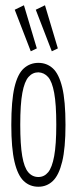

<svg xmlns="http://www.w3.org/2000/svg" viewBox="-20 -702 290 730"><path d="M126 8Q93 8 70 -14Q47 -36 35 -87.5Q23 -139 23 -227Q23 -319 35 -370Q47 -421 70.5 -442Q94 -463 126 -463Q158 -463 181 -442Q204 -421 216.5 -370Q229 -319 229 -227Q229 -139 216.5 -87.5Q204 -36 181 -14Q158 8 126 8ZM126 -29Q148 -29 163 -47Q178 -65 186 -108.5Q194 -152 194 -228Q194 -306 186 -349Q178 -392 163 -409Q148 -426 126 -427Q104 -427 88.5 -409.5Q73 -392 65 -349Q57 -306 57 -228Q57 -152 64.5 -108.5Q72 -65 87.5 -47Q103 -29 126 -29ZM97 -507 36 -665 71 -682 120 -518ZM177 -507 116 -665 151 -682 200 -518Z"/></svg>

Font: Inconsolata UltraCondensed Light
Style: Regular
Weight: 300
Width: 1
Monospace: yes
Designer: Raph Levien, Cyreal, Brenton Simpson
Foundry: Raph Levien, Cyreal, Google
Version: Version 3.001; ttfautohint (v1.8.2.53-6de2)